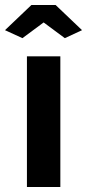

<svg xmlns="http://www.w3.org/2000/svg" viewBox="-47 -750 349 770"><path d="M-27 -629 79 -730H176L282 -629L213 -597L128 -660L43 -597ZM61 0V-524H195V0Z"/></svg>

Font: Oxford Sans
Style: Bold
Weight: 700
Designer: Matt McInerney, Pablo Impallari, Rodrigo Fuenzalida
Foundry: Matt McInerney, Pablo Impallari, Rodrigo Fuenzalida
Version: Version 3.000g; ttfautohint (v1.5) -l 8 -r 28 -G 28 -x 14 -D